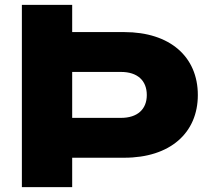

<svg xmlns="http://www.w3.org/2000/svg" viewBox="-20 -770 870 790"><path d="M70 0H277V-121H491C680 -121 794 -223 794 -379C794 -536 680 -638 491 -638H277V-750H70ZM277 -474H478C545 -474 584 -439 584 -379C584 -320 545 -285 478 -285H277Z"/></svg>

Font: Bounded
Style: Bold
Weight: 700
Designer: Vlad Churkin
Version: Version 3.0